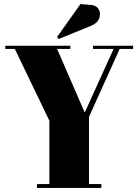

<svg xmlns="http://www.w3.org/2000/svg" viewBox="-20 -925 681 945"><path d="M261 -684C261 -684 326 -684 326 -684C326 -684 326 -700 326 -700C326 -700 6 -700 6 -700C6 -700 6 -684 6 -684C6 -684 53 -684 53 -684C53 -684 223 -331 223 -331C223 -331 223 -19 223 -19C223 -19 162 -19 162 -19C162 -19 162 0 162 0C162 0 479 0 479 0C479 0 479 -19 479 -19C479 -19 418 -19 418 -19C418 -19 418 -350 418 -350C418 -350 569 -684 569 -684C569 -684 635 -684 635 -684C635 -684 635 -700 635 -700C635 -700 438 -700 438 -700C438 -700 438 -684 438 -684C438 -684 539 -684 539 -684C539 -684 397 -371 397 -371C397 -371 261 -684 261 -684ZM269 -733C269 -733 428 -798 428 -798C428 -798 428 -798 428 -798C457 -810 472 -829 472 -856C472 -856 472 -856 472 -856C472 -867 468 -877 461 -886C453 -895 441 -900 424 -901C424 -901 376 -905 376 -905C376 -905 261 -743 261 -743C261 -743 269 -733 269 -733Z"/></svg>

Font: Abril Fatface Utterance
Style: Regular
Weight: 500
Designer: Veronika Burian, Jos Scaglione
Foundry: TypeTogether
Version: ""